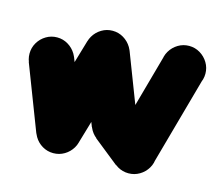

<svg xmlns="http://www.w3.org/2000/svg" viewBox="-119 -631 839 740"><g transform="rotate(15 300.5 -260.5)"><path d="M-37.3 -340Q-37.3 -316.3 -25.5 -296.3Q-13.7 -276.3 6.3 -264.5Q26.3 -252.7 50 -252.7Q73.7 -252.7 93.7 -264.5Q113.7 -276.3 125.7 -296.3Q137.7 -316.3 137.7 -340Q137.7 -363.7 125.7 -383.7Q113.7 -403.7 93.7 -415.7Q73.7 -427.7 50 -427.7Q26.3 -427.7 6.3 -415.7Q-13.7 -403.7 -25.5 -383.7Q-37.3 -363.7 -37.3 -340Z M132 -371.3 -32 -308.7 68 -48.7 232 -111.3Z M62.7 -80Q62.7 -56.3 74.5 -36.3Q86.3 -16.3 106.3 -4.5Q126.3 7.3 150 7.3Q173.7 7.3 193.7 -4.5Q213.7 -16.3 225.7 -36.3Q237.7 -56.3 237.7 -80Q237.7 -103.7 225.7 -123.7Q213.7 -143.7 193.7 -155.7Q173.7 -167.7 150 -167.7Q126.3 -167.7 106.3 -155.7Q86.3 -143.7 74.5 -123.7Q62.7 -103.7 62.7 -80Z M66 -104.7 234 -55.3 334 -395.3 166 -444.7Z M162.7 -420Q162.7 -396.3 174.5 -376.3Q186.3 -356.3 206.3 -344.5Q226.3 -332.7 250 -332.7Q273.7 -332.7 293.7 -344.5Q313.7 -356.3 325.7 -376.3Q337.7 -396.3 337.7 -420Q337.7 -443.7 325.7 -463.7Q313.7 -483.7 293.7 -495.7Q273.7 -507.7 250 -507.7Q226.3 -507.7 206.3 -495.7Q186.3 -483.7 174.5 -463.7Q162.7 -443.7 162.7 -420Z M332 -451.3 168 -388.7 268 -128.7 432 -191.3Z M262.7 -160Q262.7 -136.3 274.5 -116.3Q286.3 -96.3 306.3 -84.5Q326.3 -72.7 350 -72.7Q373.7 -72.7 393.7 -84.5Q413.7 -96.3 425.7 -116.3Q437.7 -136.3 437.7 -160Q437.7 -183.7 425.7 -203.7Q413.7 -223.7 393.7 -235.7Q373.7 -247.7 350 -247.7Q326.3 -247.7 306.3 -235.7Q286.3 -223.7 274.5 -203.7Q262.7 -183.7 262.7 -160Z M404.7 -228.7 295.3 -91.3 395.3 -11.3 504.7 -148.7Z M362.7 -80Q362.7 -56.3 374.5 -36.3Q386.3 -16.3 406.3 -4.5Q426.3 7.3 450 7.3Q473.7 7.3 493.7 -4.5Q513.7 -16.3 525.7 -36.3Q537.7 -56.3 537.7 -80Q537.7 -103.7 525.7 -123.7Q513.7 -143.7 493.7 -155.7Q473.7 -167.7 450 -167.7Q426.3 -167.7 406.3 -155.7Q386.3 -143.7 374.5 -123.7Q362.7 -103.7 362.7 -80Z M366 -103 534 -57 634 -417 466 -463Z M462.7 -440Q462.7 -416.3 474.5 -396.3Q486.3 -376.3 506.3 -364.5Q526.3 -352.7 550 -352.7Q573.7 -352.7 593.7 -364.5Q613.7 -376.3 625.7 -396.3Q637.7 -416.3 637.7 -440Q637.7 -463.7 625.7 -483.7Q613.7 -503.7 593.7 -515.7Q573.7 -527.7 550 -527.7Q526.3 -527.7 506.3 -515.7Q486.3 -503.7 474.5 -483.7Q462.7 -463.7 462.7 -440Z"/></g></svg>

Font: Linefont Thin
Style: Regular
Weight: 100
Monospace: yes
Version: Version 3.002;gftools[0.9.33]